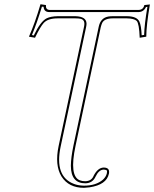

<svg xmlns="http://www.w3.org/2000/svg" viewBox="-20 -692 730 910"><path d="M378.4 -565.9Q385.3 -597.7 361.8 -603Q352.1 -605 337.4 -605H253.4Q207.5 -605 187.5 -583.5Q170.4 -564.5 146 -513.2L117.2 -518.1Q146 -583.5 171.9 -671.9L197.8 -668Q195.8 -646.5 213.9 -645H637.2Q659.2 -645.5 664.1 -668L690.4 -670.9Q673.3 -570.3 673.3 -518.1L642.1 -513.2Q639.6 -580.1 627.9 -592.8Q615.7 -604.5 580.6 -605H514.6Q475.6 -605 464.4 -583.5Q460.4 -574.7 457.5 -563L337.9 0Q307.6 143.1 358.4 162.6Q369.1 167 384.3 167Q414.1 166 423.8 141.1Q443.4 103 471.2 102.1Q501 102.1 496.6 129.4Q496.1 131.3 496.1 131.8Q484.9 183.6 404.8 195.8Q390.1 197.8 377.9 198.2Q305.7 198.2 271.5 144.5Q238.8 91.3 257.8 0ZM388.2 -564 267.6 2Q237.3 144.5 330.6 179.7Q339.8 183.1 349.6 185.1Q364.3 188 377.9 188Q435.5 188 468.3 159.2Q482.4 146 486.3 129.9Q488.3 119.6 486.6 116.7Q484.9 113.8 479 112.8Q475.1 112.3 471.2 111.8Q448.2 112.8 433.1 145Q418.9 176.3 384.3 176.8Q316.4 176.8 315.9 94.7Q315.9 93.3 315.9 92.3Q316.4 54.2 328.1 -2L447.8 -564.9Q456.5 -607.4 494.1 -613.8Q503.9 -615.2 514.6 -615.2H580.6Q628.4 -615.2 640.6 -589.8Q649.4 -570.8 651.4 -524.9L663.1 -526.4Q664.6 -577.6 678.7 -659.7L671.9 -658.7Q661.1 -635.7 637.2 -634.8H213.9Q190.4 -634.8 187 -655.8Q187 -658.2 187 -659.7L178.7 -660.6Q155.3 -583 131.3 -525.9L140.1 -523.9Q171.9 -590.8 201.7 -605.5Q221.2 -614.7 253.4 -615.2H337.4Q389.2 -613.8 390.1 -580.6Q390.1 -572.8 388.2 -564Z"/></svg>

Font: Linux Biolinum Outline O
Style: Italic
Weight: 400
Italic angle: -12°
Designer: Philipp H. Poll
Foundry: Philipp H. Poll
Version: Version 0.6.2